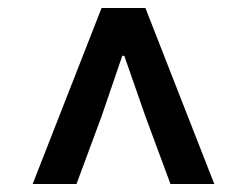

<svg xmlns="http://www.w3.org/2000/svg" viewBox="-20 -777 620 482"><path d="M62 -315 235 -757H345L518 -315H408L345 -485L292 -637H287L235 -485L172 -315Z"/></svg>

Font: Noto Sans JP SemiBold
Style: Regular
Weight: 600
Designer: Ryoko NISHIZUKA  (kana, bopomofo & ideographs); Paul D. Hunt (Latin, Greek & Cyrillic); Sandoll Communications , Soo-you
Foundry: Adobe
Version: Version 2.004-H2;hotconv 1.0.118;makeotfexe 2.5.65603